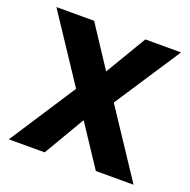

<svg xmlns="http://www.w3.org/2000/svg" viewBox="-104 -655 748 757"><g transform="rotate(20 270.0 -277.0)"><path d="M7.8 -554.2H166L278.8 -382.8L380.9 -554.2H530.8L349.1 -277.8L533.2 0H375L261.2 -171.9L160.2 0H9.8L190.9 -277.8Z"/></g></svg>

Font: Poppins SemiBold
Style: Regular
Weight: 600
Designer: Ninad Kale (Devanagari), Jonny Pinhorn (Latin)
Foundry: Indian Type Foundry
Version: 4.004